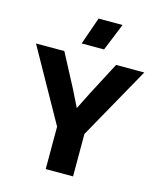

<svg xmlns="http://www.w3.org/2000/svg" viewBox="-128 -975 889 1067"><g transform="rotate(15 316.5 -442.0)"><path d="M627.9 -660.2 395 -244.1V0H237.8V-244.1L4.9 -660.2H168L267.1 -472.2L316.9 -372.1L367.2 -472.2L465.8 -660.2ZM250 -726.1 305.2 -883.8H442.9L378.9 -726.1Z"/></g></svg>

Font: Human Sans
Style: Bold
Weight: 700
Designer: Tim Radville
Foundry: Continuum
Version: Version 1.000;FEAKit 1.0